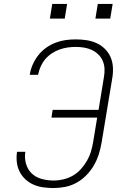

<svg xmlns="http://www.w3.org/2000/svg" viewBox="-20 -942 640 970"><path d="M251 8Q225 8 199 4.5Q173 1 150 -9Q127 -19 108.5 -36Q90 -53 79 -75Q68 -97 65 -123Q62 -149 66 -175H108Q103 -144 111.5 -114.5Q120 -85 140.5 -65.5Q161 -46 190.5 -38Q220 -30 251 -30Q276 -30 301 -36Q326 -42 348.5 -55Q371 -68 389 -88Q407 -108 420 -131Q433 -154 440 -178Q447 -202 451 -227L471 -348H240L246 -387H478L505 -552Q509 -574 508 -595Q507 -616 499 -634.5Q491 -653 476.5 -667Q462 -681 444 -689.5Q426 -698 405 -701.5Q384 -705 363 -705Q342 -705 321.5 -702Q301 -699 281 -692Q261 -685 242 -672.5Q223 -660 209 -643.5Q195 -627 186 -607Q177 -587 173 -567Q173 -566 173 -565.5Q173 -565 173 -564H130Q130 -565 130.5 -566Q131 -567 131 -568Q135 -593 146 -617.5Q157 -642 174 -663.5Q191 -685 213.5 -701Q236 -717 261 -726.5Q286 -736 311.5 -739.5Q337 -743 363 -743Q390 -743 417 -739Q444 -735 468 -724Q492 -713 510.5 -694.5Q529 -676 539 -652.5Q549 -629 550.5 -601.5Q552 -574 547 -546L493 -220Q488 -191 479 -162.5Q470 -134 454.5 -107Q439 -80 416.5 -57Q394 -34 367 -19Q340 -4 310 2Q280 8 251 8ZM462 -848 474 -922H549L537 -848ZM232 -848 244 -922H319L307 -848Z"/></svg>

Font: Iosevka SS04 XLt Ex
Style: Italic
Weight: 200
Width: 7
Italic angle: -9°
Monospace: yes
Designer: Belleve Invis
Foundry: Belleve Invis
Version: Version 19.0.0; ttfautohint (v1.8.4)